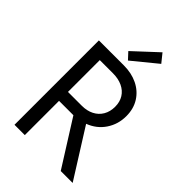

<svg xmlns="http://www.w3.org/2000/svg" viewBox="-270 -1049 1158 1158"><g transform="rotate(45 308.5 -470.0)"><path d="M84 -719.7H297.9Q362.8 -719.7 414.1 -694.8Q465.3 -669.9 494.9 -623.3Q524.4 -576.7 524.4 -513.7Q524.4 -444.3 487.5 -389.4Q450.7 -334.5 385.3 -309.6L580.1 0H478.5L294.4 -292H284.2H171.9V0H84ZM254.9 -799.8 406.2 -940.4 450.2 -885.7 293.9 -757.8ZM290 -368.2Q333.5 -368.2 366.7 -385Q399.9 -401.9 418.2 -433.1Q436.5 -464.4 436.5 -505.9Q436.5 -547.4 417.7 -577.4Q398.9 -607.4 364.5 -623.5Q330.1 -639.6 284.2 -639.6H171.9V-368.2Z"/></g></svg>

Font: Reddit Sans Strawberry
Style: Regular
Weight: 400
Designer: Stephen Hutchings
Foundry: Reddit
Version: Version 1.013